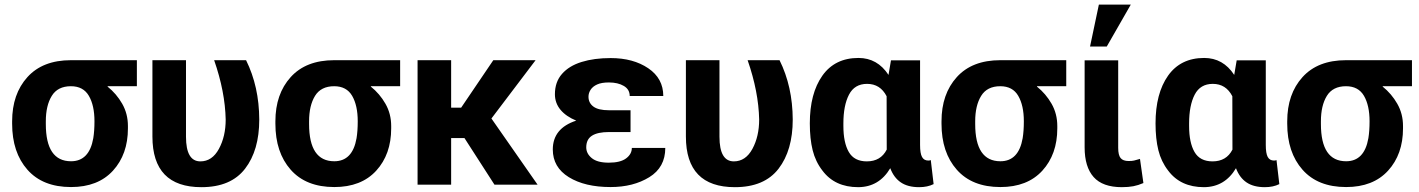

<svg xmlns="http://www.w3.org/2000/svg" viewBox="-20 -784 6024 815"><path d="M281.5 10Q161.5 10 96.5 -63.5Q31.5 -137 31.5 -259V-269Q31.5 -385 96.5 -456.8Q161.5 -528.5 281 -528.5H561V-418H437L436.5 -416.5Q474.5 -386 498.8 -343.5Q523 -301 523 -249V-239Q523 -129 459.5 -59.5Q396 10 281.5 10ZM281.5 -99.5Q359 -99.5 376 -197.5Q381 -228 381 -269Q381 -336.5 357.2 -377.2Q333.5 -418 281 -418Q225 -418 199.8 -377Q174.5 -336 174.5 -269V-259Q174.5 -258.5 174.5 -257.5Q174.5 -99.5 281.5 -99.5Z M835 10.5Q627 10.5 627 -204.5V-528.5H769.5V-203.5Q769.5 -99 830.5 -99Q880.5 -99 909.2 -152Q938 -205 938 -276.5Q935.5 -395 889 -528.5H1024.5Q1080 -416.5 1080.5 -276.5Q1080.5 -146 1020.2 -67.8Q960 10.5 835 10.5Z M1399 10Q1279 10 1214 -63.5Q1149 -137 1149 -259V-269Q1149 -385 1214 -456.8Q1279 -528.5 1398.5 -528.5H1678.5V-418H1554.5L1554 -416.5Q1592 -386 1616.2 -343.5Q1640.5 -301 1640.5 -249V-239Q1640.5 -129 1577 -59.5Q1513.5 10 1399 10ZM1399 -99.5Q1476.5 -99.5 1493.5 -197.5Q1498.5 -228 1498.5 -269Q1498.5 -336.5 1474.8 -377.2Q1451 -418 1398.5 -418Q1342.5 -418 1317.2 -377Q1292 -336 1292 -269V-259Q1292 -258.5 1292 -257.5Q1292 -99.5 1399 -99.5Z M2262 0H2079L1951.5 -198H1895V0H1752.5V-528.5H1895V-327H1937.5L2074 -528.5H2253.5L2066 -281Z M2572 10Q2462.5 10 2394.5 -32Q2326.5 -74 2326.5 -149.5Q2326.5 -239.5 2426 -272Q2383 -289.5 2359.2 -318Q2335.5 -346.5 2335.5 -384Q2335.5 -436 2365.5 -470.2Q2395.5 -504.5 2448.8 -521Q2502 -537.5 2572 -537.5Q2668 -537.5 2731.8 -494.2Q2795.5 -451 2795.5 -376.5H2653Q2653 -404.5 2628 -419.2Q2603 -434 2564.5 -434Q2533.5 -434 2514.8 -425.5Q2496 -417 2487 -403Q2478 -389 2478 -373.5Q2478 -347 2499 -331.5Q2520 -316 2565 -316H2656.5V-223.5H2565Q2517 -223.5 2492.8 -208Q2468.5 -192.5 2468.5 -158.5Q2468.5 -132 2492 -112.8Q2515.5 -93.5 2564 -93.5Q2613.5 -93.5 2637.8 -111.8Q2662 -130 2662 -156H2804Q2804 -73.5 2736 -31.8Q2668 10 2572 10Z M3099.5 10.5Q2891.5 10.5 2891.5 -204.5V-528.5H3034V-203.5Q3034 -99 3095 -99Q3145 -99 3173.8 -152Q3202.5 -205 3202.5 -276.5Q3200 -395 3153.5 -528.5H3289Q3344.5 -416.5 3345 -276.5Q3345 -146 3284.8 -67.8Q3224.5 10.5 3099.5 10.5Z M3881.5 10.5Q3833.5 10.5 3803.8 -9.8Q3774 -30 3759 -70Q3711.5 10 3623 10.5Q3523.5 10.5 3471 -60Q3441.5 -98 3429.5 -146.5Q3417.5 -195 3417.5 -260Q3417.5 -387.5 3470.8 -462.8Q3524 -538 3624 -538Q3704.5 -538 3751.5 -466L3762 -528H3885.5V-168.5Q3885.5 -133 3893.8 -117.8Q3902 -102.5 3920.5 -102.5Q3926.5 -102.5 3931 -104.5L3943 -2.5Q3917 10.5 3881.5 10.5ZM3659.5 -99Q3718.5 -99 3744 -149Q3743.5 -157.5 3743.5 -375.5Q3716.5 -428 3660.5 -428Q3607.5 -428 3583.8 -382.2Q3560 -336.5 3560 -260V-249.5Q3560 -178.5 3583 -138.8Q3606 -99 3659.5 -99Z M4226.5 10Q4106.5 10 4041.5 -63.5Q3976.5 -137 3976.5 -259V-269Q3976.5 -385 4041.5 -456.8Q4106.5 -528.5 4226 -528.5H4506V-418H4382L4381.5 -416.5Q4419.5 -386 4443.8 -343.5Q4468 -301 4468 -249V-239Q4468 -129 4404.5 -59.5Q4341 10 4226.5 10ZM4226.5 -99.5Q4304 -99.5 4321 -197.5Q4326 -228 4326 -269Q4326 -336.5 4302.2 -377.2Q4278.5 -418 4226 -418Q4170 -418 4144.8 -377Q4119.5 -336 4119.5 -269V-259Q4119.5 -258.5 4119.5 -257.5Q4119.5 -99.5 4226.5 -99.5Z M4678 -586.5H4607L4644.5 -764.5H4780ZM4742 10.5Q4660.5 10.5 4622.2 -32.5Q4584 -75.5 4584 -158.5V-528H4726.5V-156.5Q4726.5 -125.5 4736.8 -113Q4747 -100.5 4771 -100.5Q4785 -100.5 4793.8 -102.5Q4802.5 -104.5 4819 -109.5L4833.5 -7Q4811.5 2.5 4790.8 6.5Q4770 10.5 4742 10.5Z M5349 10.5Q5301 10.5 5271.2 -9.8Q5241.5 -30 5226.5 -70Q5179 10 5090.5 10.5Q4991 10.5 4938.5 -60Q4909 -98 4897 -146.5Q4885 -195 4885 -260Q4885 -387.5 4938.2 -462.8Q4991.5 -538 5091.5 -538Q5172 -538 5219 -466L5229.5 -528H5353V-168.5Q5353 -133 5361.2 -117.8Q5369.5 -102.5 5388 -102.5Q5394 -102.5 5398.5 -104.5L5410.5 -2.5Q5384.5 10.5 5349 10.5ZM5127 -99Q5186 -99 5211.5 -149Q5211 -157.5 5211 -375.5Q5184 -428 5128 -428Q5075 -428 5051.2 -382.2Q5027.5 -336.5 5027.5 -260V-249.5Q5027.5 -178.5 5050.5 -138.8Q5073.5 -99 5127 -99Z M5694 10Q5574 10 5509 -63.5Q5444 -137 5444 -259V-269Q5444 -385 5509 -456.8Q5574 -528.5 5693.5 -528.5H5973.5V-418H5849.5L5849 -416.5Q5887 -386 5911.2 -343.5Q5935.5 -301 5935.5 -249V-239Q5935.5 -129 5872 -59.5Q5808.5 10 5694 10ZM5694 -99.5Q5771.5 -99.5 5788.5 -197.5Q5793.5 -228 5793.5 -269Q5793.5 -336.5 5769.8 -377.2Q5746 -418 5693.5 -418Q5637.5 -418 5612.2 -377Q5587 -336 5587 -269V-259Q5587 -258.5 5587 -257.5Q5587 -99.5 5694 -99.5Z"/></svg>

Font: Roberto Sans
Style: Bold
Weight: 700
Designer: Google (font) & Cristiano Sobral (main changes)
Version: Version 1.000;October 12, 2021;FontCreator 14.0.0.2814 64-bi